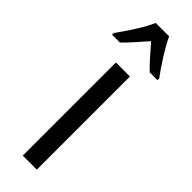

<svg xmlns="http://www.w3.org/2000/svg" viewBox="-287 -775 783 783"><g transform="rotate(45 105.0 -383.0)"><path d="M146 0H65V-537H146ZM143 -766Q159 -732 185 -690.5Q211 -649 236 -616V-606H191Q170 -626 149 -650Q128 -674 105 -700Q82 -674 59.5 -648.5Q37 -623 19 -606H-26V-616Q1 -653 26.5 -693.5Q52 -734 66 -766Z"/></g></svg>

Font: Noto Sans Malayalam ExtraCondensed
Style: Regular
Weight: 400
Width: 2
Designer: Jelle Bosma - Monotype Design Team
Foundry: Monotype Imaging Inc.
Version: Version 2.104; ttfautohint (v1.8.4.7-5d5b)